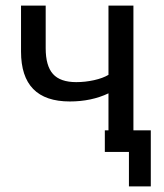

<svg xmlns="http://www.w3.org/2000/svg" viewBox="-20 -542 585 685"><path d="M367 0V-209Q306 -180 229 -180Q55 -180 55 -358V-522H143V-370Q143 -307 169 -278Q195 -249 252 -249Q284 -249 315.5 -256Q347 -263 367 -275V-522H456V0ZM440 123V0H354V-77H518V123Z"/></svg>

Font: Raleway Medium
Style: Regular
Weight: 500
Designer: Matt McInerney, Pablo Impallari, Rodrigo Fuenzalida
Foundry: Matt McInerney, Pablo Impallari, Rodrigo Fuenzalida
Version: Version 4.026